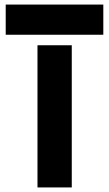

<svg xmlns="http://www.w3.org/2000/svg" viewBox="-20 -820 477 840"><path d="M144 0V-622H294V0ZM5 -668V-800H432V-668Z"/></svg>

Font: Big Shoulders Stencil Text Thin Black
Style: Regular
Weight: 900
Version: Version 2.001